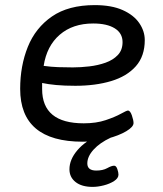

<svg xmlns="http://www.w3.org/2000/svg" viewBox="-20 -549 640 752"><path d="M304 6Q59 6 59 -201Q59 -291 89 -365.5Q119 -440 183.5 -484.5Q248 -529 351 -529Q417 -529 460.5 -509.5Q504 -490 525.5 -458.5Q547 -427 547 -392Q547 -329 512 -289.5Q477 -250 415.5 -231.5Q354 -213 275 -213Q232 -213 200 -216Q168 -219 145 -224Q145 -218 145 -212.5Q145 -207 145 -200Q145 -66 308 -66Q357 -66 394 -78.5Q431 -91 453.5 -103.5Q476 -116 481 -116Q490 -116 496.5 -97Q503 -78 503 -67Q503 -52 474.5 -35Q446 -18 400.5 -6Q355 6 304 6ZM265 -285Q296 -285 330 -289Q364 -293 393.5 -303.5Q423 -314 441.5 -333.5Q460 -353 460 -384Q460 -419 429.5 -438Q399 -457 345 -457Q265 -457 214 -413Q163 -369 151 -291Q180 -287 208 -286Q236 -285 265 -285ZM343 183Q300 183 276 164Q252 145 252 114Q252 76 283 39.5Q314 3 364 -17L414 -10Q371 10 346.5 37Q322 64 322 91Q322 119 357 119Q383 119 400 109.5Q417 100 427 100Q435 100 439.5 113Q444 126 444 135Q444 149 427 160Q410 171 386.5 177Q363 183 343 183Z"/></svg>

Font: Asap Semi Expanded Semi Expanded Regular
Style: Italic
Weight: 400
Width: 6
Italic angle: -6°
Designer: Pablo Cosgaya
Foundry: Omnibus-Type
Version: Version 3.001; ttfautohint (v1.8.4.7-5d5b)